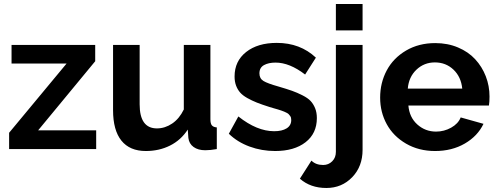

<svg xmlns="http://www.w3.org/2000/svg" viewBox="-20 -750 2503 966"><path d="M25.9 -82 314.9 -430.2H38.1V-523.9H459V-441.9L171.9 -94.2H463.9V0H25.9Z M548.8 -195.8V-523.9H682.6V-225.1Q682.6 -104 769.5 -104Q810.1 -104 846.2 -128.4Q882.3 -152.8 904.8 -199.2V-523.9H1038.6V-149.9Q1038.6 -128.4 1045.9 -119.4Q1053.2 -110.4 1070.8 -108.9V0Q1038.6 5.9 1012.7 5.9Q976.6 5.9 953.9 -10.5Q931.2 -26.9 927.7 -56.2L924.8 -98.1Q890.1 -44.9 835.4 -17.6Q780.8 9.8 713.9 9.8Q632.8 9.8 590.8 -42.5Q548.8 -94.7 548.8 -195.8Z M1364.3 9.8Q1296.4 9.8 1235.4 -12.7Q1174.3 -35.2 1131.3 -77.1L1179.2 -164.1Q1272.9 -89.8 1359.4 -89.8Q1398.9 -89.8 1422.1 -104.2Q1445.3 -118.7 1445.3 -146Q1445.3 -152.3 1444.1 -157.5Q1442.9 -162.6 1439.2 -167.2Q1435.5 -171.9 1432.6 -175.3Q1429.7 -178.7 1422.4 -182.4Q1415 -186 1410.2 -188.2Q1405.3 -190.4 1394.5 -194.1Q1383.8 -197.8 1377.7 -199.5Q1371.6 -201.2 1357.4 -205.3Q1343.3 -209.5 1335.4 -211.9Q1296.9 -224.1 1272.2 -233.9Q1247.6 -243.7 1224.1 -256.8Q1200.7 -270 1188 -284.7Q1175.3 -299.3 1167.7 -319.3Q1160.2 -339.4 1160.2 -365.2Q1160.2 -442.4 1218.3 -488.3Q1276.4 -534.2 1372.6 -534.2Q1490.2 -534.2 1569.3 -460L1515.1 -375Q1437 -435.1 1366.2 -435.1Q1331.1 -435.1 1308.1 -422.4Q1285.2 -409.7 1285.2 -380.9Q1285.2 -355 1305.7 -342.5Q1326.2 -330.1 1380.4 -314.9Q1423.8 -302.2 1449.2 -293.2Q1474.6 -284.2 1501.7 -270.5Q1528.8 -256.8 1542.7 -241.9Q1556.6 -227.1 1565.4 -205.6Q1574.2 -184.1 1574.2 -155.8Q1574.2 -78.6 1517.3 -34.4Q1460.4 9.8 1364.3 9.8Z M1669.9 -597.2V-730H1804.2V-597.2ZM1488.8 148.9 1546.9 58.1Q1568.8 80.1 1606 80.1Q1632.8 80.1 1651.4 61.5Q1669.9 43 1669.9 14.2V-523.9H1804.2V3.9Q1804.2 87.4 1752 141.6Q1699.7 195.8 1622.1 195.8Q1541.5 195.8 1488.8 148.9Z M2168.9 9.8Q2086.9 9.8 2022.9 -27.3Q1959 -64.5 1925.8 -125.2Q1892.6 -186 1892.6 -258.8Q1892.6 -333.5 1925.8 -395.8Q1959 -458 2022.9 -495.6Q2086.9 -533.2 2169.9 -533.2Q2232.4 -533.2 2284.4 -511.2Q2336.4 -489.3 2370.8 -451.9Q2405.3 -414.6 2424.1 -366.2Q2442.9 -317.9 2442.9 -264.2Q2442.9 -236.3 2439.9 -219.2H2034.7Q2039.6 -159.7 2079.6 -123.8Q2119.6 -87.9 2173.8 -87.9Q2214.4 -87.9 2249.8 -107.7Q2285.2 -127.4 2297.9 -159.2L2412.6 -127Q2383.3 -65.4 2318.6 -27.8Q2253.9 9.8 2168.9 9.8ZM2031.7 -304.2H2305.7Q2299.8 -363.3 2261.5 -399.7Q2223.1 -436 2168 -436Q2113.8 -436 2075.2 -399.4Q2036.6 -362.8 2031.7 -304.2Z"/></svg>

Font: Rawline
Style: Bold
Weight: 700
Designer: Matt McInerney, Pablo Impallari, Rodrigo Fuenzalida
Foundry: Matt McInerney, Pablo Impallari, Rodrigo Fuenzalida
Version: Version 4.020;PS 004.020;hotconv 1.0.88;makeotf.lib2.5.64775